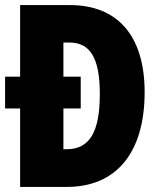

<svg xmlns="http://www.w3.org/2000/svg" viewBox="-20 -734 627 754"><path d="M255 -714H59V-433H0V-308H59V0H243C437 0 548 -135 548 -372C548 -593 442 -714 255 -714ZM252 -567C332 -567 372 -510 372 -365C372 -216 332 -148 242 -148H229V-308H297V-433H229V-567Z"/></svg>

Font: Noto Sans Myanmar UI ExtraCondensed Black
Style: Regular
Weight: 900
Width: 2
Designer: Monotype Design Team
Foundry: Monotype Imaging Inc.
Version: Version 2.103